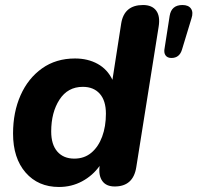

<svg xmlns="http://www.w3.org/2000/svg" viewBox="-20 -734 787 765"><path d="M215 11Q132 11 82 -46.5Q32 -104 32 -202Q32 -287 62 -354.5Q92 -422 147.5 -461.5Q203 -501 279 -501Q330 -501 369 -479.5Q408 -458 428 -416L463 -641Q475 -714 550 -714Q586 -714 602.5 -691.5Q619 -669 612 -627L523 -68Q511 9 437 9Q403 9 387.5 -13Q372 -35 377 -73Q349 -34 307 -11.5Q265 11 215 11ZM276 -102Q316 -102 344 -125.5Q372 -149 387 -189.5Q402 -230 402 -281Q402 -333 377.5 -360.5Q353 -388 310 -388Q250 -388 217 -337Q184 -286 184 -210Q184 -158 208.5 -130Q233 -102 276 -102ZM663 -503Q647 -503 639.5 -513.5Q632 -524 636 -543L656 -671Q663 -714 707 -714Q731 -714 741 -699.5Q751 -685 743 -661L705 -536Q695 -503 663 -503Z"/></svg>

Font: Nunito ExtraBold
Style: Italic
Weight: 800
Italic angle: -9°
Designer: Vernon Adams
Foundry: Vernon Adams
Version: Version 3.601; ttfautohint (v1.8.2.53-6de2)